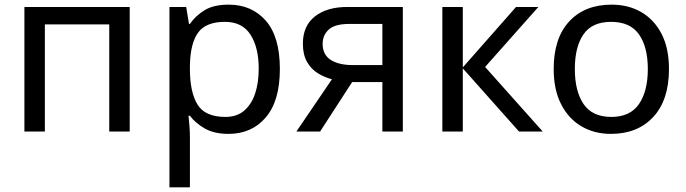

<svg xmlns="http://www.w3.org/2000/svg" viewBox="-20 -566 2952 826"><path d="M538 -536V0H450V-461H173V0H85V-536Z M964 -546Q1063 -546 1123.5 -477Q1184 -408 1184 -269Q1184 -132 1123.5 -61Q1063 10 963 10Q901 10 860.5 -13.5Q820 -37 797 -68H791Q793 -51 795 -25Q797 1 797 20V240H709V-536H781L793 -463H797Q821 -498 860 -522Q899 -546 964 -546ZM948 -472Q866 -472 832.5 -426Q799 -380 797 -286V-269Q797 -170 829.5 -116.5Q862 -63 950 -63Q999 -63 1030.5 -90Q1062 -117 1077.5 -163.5Q1093 -210 1093 -270Q1093 -362 1057.5 -417Q1022 -472 948 -472Z M1357 0H1255L1408 -225Q1377 -233 1348 -250.5Q1319 -268 1301 -299.5Q1283 -331 1283 -378Q1283 -455 1335 -495.5Q1387 -536 1473 -536H1713V0H1625V-213H1495ZM1368 -377Q1368 -331 1402.5 -308.5Q1437 -286 1499 -286H1625V-463H1482Q1421 -463 1394.5 -439Q1368 -415 1368 -377Z M2200 -536H2296L2067 -278L2315 0H2213L1971 -272V0H1883V-536H1971V-276Z M2858 -269Q2858 -136 2790.5 -63Q2723 10 2608 10Q2537 10 2481.5 -22.5Q2426 -55 2394 -117.5Q2362 -180 2362 -269Q2362 -402 2429 -474Q2496 -546 2611 -546Q2684 -546 2739.5 -513.5Q2795 -481 2826.5 -419.5Q2858 -358 2858 -269ZM2453 -269Q2453 -174 2490.5 -118.5Q2528 -63 2610 -63Q2691 -63 2729 -118.5Q2767 -174 2767 -269Q2767 -364 2729 -418Q2691 -472 2609 -472Q2527 -472 2490 -418Q2453 -364 2453 -269Z"/></svg>

Font: RS Noto Sans
Style: Regular
Weight: 400
Designer: Monotype Design Team
Foundry: Monotype Imaging Inc.
Version: Version 3.10